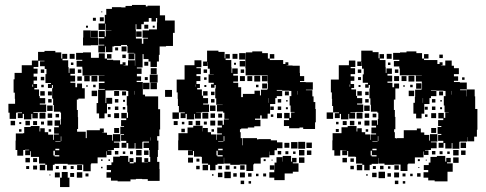

<svg xmlns="http://www.w3.org/2000/svg" viewBox="-20 -729 1967 777"><path d="M648 -646H687V-596H680V-543H652V-541H626V-507H623V-480H615V-458H589V-480H581V-490H561V-510H557V-456H534V-452H553V-430H534V-420H551V-402H533V-397H558V-346H567V-339H620V-287H628V-205H625V-178H616V-160H621V-122H619V-94H616V-74H625V-45H626V3H578V-4H555V-5H530V-3H508V5H456V2H429V-10H411V-32H429V-41H412V-61H431V-72H438V-95H465V-98H499V-74H504V-89H520V-73H505V-68H521V-72H530V-93H554V-72H579V-73H564V-89H580V-74H588V-94H585V-122H583V-130H561V-152H583V-156H558V-155H556V-127H528V-150H525V-128H499V-150H492V-131H472V-151H491V-159H470V-183H482V-186H467V-216H482V-219H470V-243H491V-250H471V-272H493V-252H498V-274H495V-302H493V-340H499V-361H492V-363H464V-364H440V-363H407V-312H410V-333H434V-309H413V-270H403V-250H381V-270H371V-312H377V-366H404V-369H380V-393H403V-399H380V-423H403V-424H375V-425H350V-423H314V-452H313V-459H290V-483H313V-487H288V-515H316V-517H348V-495H380V-513H404V-492H413V-487H438V-485H466V-469H476V-477H488V-465H480V-464H498V-485H526V-463H527V-512H524V-489H500V-513H523V-515H496V-543H494V-547H470V-543H442V-541H435V-518H409V-541H406V-517H378V-545H402V-548H379V-574H402V-579H380V-603H404V-581H408V-605H431V-606H407V-633H405V-608H379V-634H404V-669H410V-693H433V-700H471V-699H488V-705H514V-709H570V-703H577V-706H627V-667H648ZM390 -683H394V-679H390ZM384 -659H400V-643H384ZM356 -657H368V-645H356ZM611 -656V-642H593V-656H582V-641H562V-631H552V-611H532V-631H529V-609H530V-573H554V-552H560V-573H579V-576H557V-606H583V-610H615V-638H616V-656ZM580 -613H564V-629H580ZM328 -625H336V-617H328ZM598 -625H606V-617H598ZM377 -546H348V-545H316V-577H317V-606H347V-577H348V-576H377ZM348 -605H376V-577H348ZM553 -580H531V-602H553ZM472 -541H492V-521H472ZM446 -525V-537H458V-525ZM434 -160H437V-186H467V-156H441V-152H463V-130H441V-122H416V-120H431V-102H413V-117H411V-92H375V-68H349V-64H347V-36H317V-63H254V-66H201V-62H194V-39H170V-62H163V-67H138V-94H105V-117H102V-101H82V-121H98V-123H81V-122H74V-99H50V-122H43V-160H44V-189H73V-190H78V-215H104V-219H140V-197H143V-210H161V-194H175V-184H195V-163H198V-185H218V-188H199V-214H218V-220H201V-242H223V-225H226V-247H227V-273H224V-277H198V-304H195V-330H191V-372H194V-385H190V-373H174V-389H186V-393H164V-429H168V-450H161V-461H142V-481H160V-483H135V-458H116V-451H132V-431H116V-419H130V-403H116V-389H130V-373H119V-367H138V-340H141V-332H163V-310H141V-306H167V-276H138V-275H115V-272H133V-250H111V-268H107V-246H77V-268H72V-251H52V-271H69V-274H50V-273H45V-248H19V-273H14V-309H41V-329H40V-354H35V-408H39V-434H68V-465H109V-484H134V-519H160V-523H204V-517H228V-492H232V-511H252V-491H233V-485H256V-457H258V-434H261V-452H283V-430H265V-423H284V-399H265V-394H285V-376H292V-391H312V-372H323V-330H297V-326H291V-284H295V-255H296V-207H292V-196H327V-170H331V-202H384V-209H400V-193H393V-192H413V-183H434ZM262 -511H282V-491H262ZM413 -510H431V-492H413ZM489 -508V-494H475V-508ZM564 -479H580V-463H564ZM277 -476V-466H267V-476ZM590 -429V-453H614V-429ZM145 -448H159V-434H145ZM295 -434V-448H309V-434ZM586 -427H618V-395H586ZM374 -423V-399H350V-423ZM321 -422H343V-400H321ZM311 -402H293V-420H311ZM159 -404H145V-418H159ZM578 -417V-405H566V-417ZM585 -368H559V-394H585ZM615 -394V-368H589V-394ZM114 -387H111V-378H114ZM157 -386V-376H147V-386ZM357 -376V-386H367V-376ZM335 -384V-378H329V-384ZM676 -337H648V-365H676ZM373 -340H351V-362H373ZM442 -361H462V-341H442ZM525 -361V-346H526V-361ZM161 -342H143V-360H161ZM174 -359H190V-343H174ZM474 -359H490V-343H474ZM189 -328V-314H175V-328ZM445 -328H459V-314H445ZM478 -317V-325H486V-317ZM193 -280H171V-302H193ZM459 -284H445V-298H459ZM417 -286V-296H427V-286ZM487 -286H477V-296H487ZM140 -273H164V-249H140ZM462 -251H442V-271H462ZM173 -252V-270H191V-252ZM205 -254V-268H219V-254ZM428 -255H416V-267H428ZM172 -241H192V-221H172ZM41 -222H23V-240H41ZM83 -222V-240H101V-222ZM114 -223V-239H130V-223ZM158 -237V-225H146V-237ZM58 -227V-235H66V-227ZM462 -191H442V-211H462ZM67 -196H57V-206H67ZM187 -206V-196H177V-206ZM226 -158H228V-177H226ZM587 -173V-160H588V-173ZM204 -155H225V-157H204ZM220 -127H204V-121H220ZM531 -100V-122H553V-100ZM563 -120H581V-102H563ZM196 -119V-100H201V-96H220V-101H202V-119ZM445 -104V-118H459V-104ZM506 -105V-117H518V-105ZM477 -106V-116H487V-106ZM101 -72H83V-90H101ZM130 -73H114V-89H130ZM395 -78H389V-84H395ZM419 -78V-84H425V-78ZM163 -40H141V-62H163ZM292 -41V-61H312V-41ZM130 -43H114V-59H130ZM235 -44V-58H249V-44ZM98 -45H86V-57H98ZM206 -45V-57H218V-45ZM266 -45V-57H278V-45ZM395 -48H389V-54H395ZM230 -33H254V-10H261V28H223V-10H230ZM313 -10H291V-32H313ZM222 -11H202V-31H222ZM280 -13H264V-29H280ZM338 -15H326V-27H338ZM184 -19H180V-23H184Z M1256 -288H1258V-234H1255V-207H1207V-213H1192V-210H1150V-219H1129V-243H1150V-250H1130V-272H1152V-252H1158V-274H1172V-276H1156V-302H1152V-340H1159V-361H1151V-362H1122V-365H1100V-362H1122V-340H1100V-332H1094V-308H1073V-269H1063V-249H1039V-262H1033V-249H1012V-244H1034V-218H1009V-213H983V-209H956V-206H951V-194H954V-170H960V-141H962V-170H1020V-165H1026V-166H1076V-161H1101V-153H1123V-129H1101V-121H1091V-101H1071V-116H1070V-92H1041V-91H1035V-67H1008V-64H1005V-37H977V-63H950V-62H912V-67H887V-91H886V-66H860V-62H852V-40H830V-62H822V-67H797V-94H794V-95H765V-118H761V-101H741V-121H758V-122H741V-121H701V-161H702V-190H739V-213H762V-220H800V-197H801V-211H821V-194H834V-185H855V-163H857V-185H878V-189H859V-213H878V-221H861V-241H881V-224H886V-246H906V-248H888V-273H883V-278H858V-304H881V-305H855V-331H851V-371H853V-385H848V-374H834V-388H845V-394H824V-428H845V-429H829V-451H821V-478H820V-462H802V-480H818V-524H864V-519H889V-493H892V-510H910V-492H893V-486H916V-457H917V-434H920V-452H942V-430H924V-423H943V-399H924V-394H944V-376H956V-336H963V-349H1010V-362H1032V-343H1036V-366H1062V-370H1064V-393H1063V-424H1034V-425H1008V-424H974V-453H973V-488H948V-514H974V-489H975V-517H1001V-521H1041V-514H1064V-492H1072V-486H1126V-470H1135V-477H1147V-465H1140V-464H1164V-463H1193V-434H1194V-421H1211V-401H1194V-397H1217V-396H1246V-366H1218V-364H1244V-339H1249V-316H1256ZM921 -511H941V-491H921ZM1072 -510H1090V-492H1072ZM711 -271H728V-274H704V-300H700V-329H699V-355H695V-407H727V-465H767V-485H795V-457H775V-453H793V-429H775V-421H791V-401H775V-389H789V-373H778V-367H797V-342H802V-332H822V-310H802V-306H826V-276H798V-274H774V-273H793V-249H769V-268H766V-246H736V-268H731V-251H711ZM950 -482H972V-460H950ZM935 -475V-467H927V-475ZM804 -448H818V-434H804ZM954 -434V-448H968V-434ZM1009 -423H1033V-399H1009ZM1040 -422H1062V-400H1040ZM971 -401H951V-421H971ZM981 -401V-421H1001V-401ZM806 -416H816V-406H806ZM1061 -391V-371H1041V-391ZM773 -387H772V-378H773ZM1026 -386V-376H1016V-386ZM815 -385V-377H807V-385ZM1184 -346V-361H1183V-346ZM802 -360H820V-342H802ZM1133 -359H1149V-343H1133ZM834 -358H848V-344H834ZM1067 -313H1068V-332H1067ZM848 -314H834V-328H848ZM1104 -328H1118V-314H1104ZM1138 -318V-324H1144V-318ZM852 -280H830V-302H852ZM1074 -298H1088V-284H1074ZM1118 -284H1104V-298H1118ZM1145 -287H1137V-295H1145ZM678 -274H704V-248H678ZM799 -273H823V-249H799ZM1121 -251H1101V-271H1121ZM832 -252V-270H850V-252ZM863 -253V-269H879V-253ZM1086 -266V-256H1076V-266ZM831 -241H851V-221H831ZM790 -240V-222H772V-240ZM699 -223H683V-239H699ZM759 -239V-223H743V-239ZM817 -237V-225H805V-237ZM716 -226V-236H726V-226ZM728 -194H714V-208H728ZM846 -206V-196H836V-206ZM885 -158H888V-178H885ZM863 -155H884V-157H863ZM1215 -127H1187V-155H1215ZM1158 -154H1184V-128H1158ZM1242 -130H1220V-152H1242ZM1131 -151H1151V-131H1131ZM881 -127H863V-121H881ZM1212 -100H1190V-122H1212ZM1240 -102H1222V-120H1240ZM856 -119V-100H860V-96H881V-101H861V-119ZM1104 -104V-118H1118V-104ZM1147 -117V-105H1135V-117ZM1176 -116V-106H1166V-116ZM1180 -72H1165V-68H1188V-34H1165V-27H1132V0H1090V-10H1070V-32H1090V-42H1091V-71H1099V-93H1123V-75H1124V-98H1158V-75H1162V-90H1180ZM1212 -70H1190V-92H1212ZM761 -71H741V-91H761ZM775 -75V-87H787V-75ZM1047 -77V-85H1055V-77ZM1079 -79V-83H1083V-79ZM822 -40H800V-62H822ZM952 -42V-60H970V-42ZM1072 -42V-60H1090V-42ZM893 -43V-59H909V-43ZM788 -44H774V-58H788ZM864 -44V-58H878V-44ZM926 -46V-56H936V-46ZM914 -8H888V-34H914ZM971 -11H951V-31H971ZM880 -12H862V-30H880ZM938 -14H924V-28H938ZM998 -14H984V-28H998ZM1057 -15H1045V-27H1057ZM1026 -16H1016V-26H1026ZM844 -18H838V-24H844ZM968 16H954V2H968ZM996 14H986V4H996Z M1694 -116V-92H1659V-67H1632V-64H1629V-37H1601V-63H1574V-62H1536V-67H1511V-90H1510V-66H1484V-62H1476V-40H1454V-62H1446V-67H1421V-94H1418V-95H1389V-118H1385V-101H1365V-121H1382V-122H1365V-121H1357V-99H1333V-121H1325V-161H1326V-190H1362V-214H1387V-219H1423V-197H1426V-210H1444V-194H1458V-185H1479V-163H1481V-185H1502V-189H1483V-213H1502V-220H1484V-242H1506V-224H1509V-247H1511V-273H1507V-277H1481V-305H1479V-331H1475V-371H1477V-385H1472V-374H1458V-388H1469V-394H1448V-428H1452V-451H1445V-478H1444V-462H1426V-480H1442V-524H1488V-518H1512V-493H1516V-510H1534V-492H1517V-486H1540V-457H1541V-434H1544V-452H1566V-430H1548V-423H1567V-399H1548V-394H1568V-376H1575V-391H1595V-371H1580V-326H1574V-284H1578V-256H1580V-206H1575V-194H1578V-170H1584V-168H1586V-170H1614V-202H1667V-209H1683V-193H1697V-183H1717V-160H1720V-186H1750V-156H1724V-153H1747V-129H1724V-122H1700V-120H1714V-102H1696V-116ZM1903 -288H1912V-204H1910V-176H1899V-157H1871V-174H1870V-156H1841V-155H1839V-127H1811V-150H1808V-128H1782V-150H1775V-131H1755V-151H1774V-159H1753V-183H1766V-187H1751V-215H1766V-219H1753V-243H1774V-250H1754V-272H1776V-252H1782V-274H1796V-275H1779V-302H1776V-340H1783V-361H1775V-362H1746V-364H1724V-362H1746V-340H1724V-332H1718V-308H1697V-269H1686V-250H1664V-269H1653V-313H1659V-337H1660V-366H1686V-370H1688V-393H1687V-399H1663V-423H1687V-424H1658V-425H1632V-424H1598V-452H1596V-460H1574V-482H1596V-487H1571V-515H1599V-517H1625V-521H1665V-514H1688V-492H1696V-486H1750V-470H1759V-477H1771V-465H1764V-464H1782V-484H1808V-463H1817V-453H1837V-429H1817V-420H1834V-402H1817V-397H1841V-395H1869V-367H1842V-364H1868V-339H1869V-367H1901V-339H1903ZM1545 -511H1565V-491H1545ZM1696 -510H1714V-492H1696ZM1758 -508H1772V-494H1758ZM1335 -271H1352V-274H1328V-300H1324V-329H1323V-355H1319V-407H1351V-465H1392V-484H1418V-458H1399V-453H1417V-429H1399V-420H1414V-402H1399V-389H1413V-373H1402V-367H1421V-341H1425V-332H1446V-310H1425V-306H1450V-276H1421V-275H1398V-273H1417V-249H1393V-268H1390V-246H1360V-268H1355V-251H1335ZM1560 -476V-466H1550V-476ZM1428 -448H1442V-434H1428ZM1578 -434V-448H1592V-434ZM1633 -423H1657V-399H1633ZM1595 -401H1575V-421H1595ZM1605 -421H1625V-401H1605ZM1429 -417H1441V-405H1429ZM1850 -416H1860V-406H1850ZM1664 -370V-392H1686V-370ZM1397 -387H1395V-378H1397ZM1640 -376V-386H1650V-376ZM1439 -385V-377H1431V-385ZM1618 -384V-378H1612V-384ZM1656 -340H1634V-362H1656ZM1808 -346V-361H1807V-346ZM1426 -360H1444V-342H1426ZM1757 -359H1773V-343H1757ZM1458 -358H1472V-344H1458ZM1691 -313H1692V-332H1691ZM1472 -314H1458V-328H1472ZM1728 -328H1742V-314H1728ZM1762 -318V-324H1768V-318ZM1476 -280H1454V-302H1476ZM1742 -284H1728V-298H1742ZM1699 -297H1711V-285H1699ZM1769 -287H1761V-295H1769ZM1302 -274H1328V-248H1302ZM1423 -273H1447V-249H1423ZM1745 -251H1725V-271H1745ZM1456 -252V-270H1474V-252ZM1488 -254V-269H1503V-254ZM1710 -266V-256H1700V-266ZM1455 -241H1475V-221H1455ZM1414 -240V-222H1396V-240ZM1383 -239V-223H1367V-239ZM1441 -237V-225H1429V-237ZM1340 -226V-236H1350V-226ZM1745 -191H1725V-211H1745ZM1351 -195H1339V-207H1351ZM1470 -206V-196H1460V-206ZM1509 -158H1511V-178H1509ZM1487 -155H1508V-157H1487ZM1866 -130H1844V-152H1866ZM1504 -127H1487V-121H1504ZM1836 -100H1814V-122H1836ZM1864 -102H1846V-120H1864ZM1480 -119V-100H1484V-96H1504V-101H1485V-119ZM1742 -118V-104H1728V-118ZM1759 -105V-117H1771V-105ZM1790 -106V-116H1800V-106ZM1804 -72H1789V-68H1812V-34H1791V5H1739V1H1713V-10H1694V-32H1713V-41H1695V-61H1715V-71H1722V-94H1748V-98H1782V-75H1786V-90H1804ZM1836 -70H1814V-92H1836ZM1384 -72H1366V-90H1384ZM1412 -74H1398V-88H1412ZM1671 -85H1679V-77H1671ZM1707 -83V-79H1703V-83ZM1446 -40H1424V-62H1446ZM1576 -42V-60H1594V-42ZM1412 -44H1398V-58H1412ZM1518 -44V-58H1532V-44ZM1489 -45V-57H1501V-45ZM1550 -46V-56H1560V-46ZM1677 -53V-49H1673V-53ZM1538 -8H1512V-34H1538ZM1595 -11H1575V-31H1595ZM1504 -12H1486V-30H1504ZM1562 -14H1548V-28H1562ZM1682 -14H1668V-28H1682ZM1621 -15H1609V-27H1621ZM1650 -16H1640V-26H1650ZM1468 -18H1462V-24H1468ZM1592 16H1578V2H1592ZM1620 14H1610V4H1620Z"/></svg>

Font: Rubik-Storm
Style: Regular
Weight: 400
Designer: NaN (generative design), Hubert & Fischer (Rubik source font outlines)
Foundry: NaN, Hubert & Fischer
Version: Version 1.000